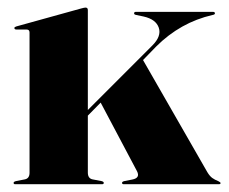

<svg xmlns="http://www.w3.org/2000/svg" viewBox="-20 -474 588 494"><path d="M19 0Q15 0 15 -3.5Q15 -6.5 21 -8L44 -12.5Q56 -15 56 -29.5V-390.5Q56 -398 48.5 -398H22.5Q17 -398 17 -402Q17 -404.5 22 -406L188 -452Q197 -454.5 200 -454.5Q206 -454.5 206 -448V-191L372 -357Q396 -381 388.5 -402.8Q381 -424.5 349.5 -431.5L330.5 -435.5Q325 -436.5 325 -439.5Q325 -443.5 329.5 -443.5H528Q533 -443.5 533 -439.5Q533 -436.5 527 -435.5Q444 -416.5 381.5 -354L348 -319.5L513.5 -31Q519.5 -21 526 -16.2Q532.5 -11.5 541.5 -8Q547.5 -5 547.5 -3Q547.5 0 543 0H298.5Q294 0 294 -3.5Q294 -6.5 299.5 -8L320 -12Q341.5 -16 332.5 -33.5L239 -210L206 -176.5V-30Q206 -15 218 -12.5L241.5 -8Q247 -6.5 247 -3.5Q247 0 242.5 0Z"/></svg>

Font: Fraunces 144pt
Style: Bold
Weight: 700
Version: Version 1.000;[b76b70a41]